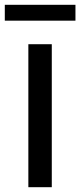

<svg xmlns="http://www.w3.org/2000/svg" viewBox="-50 -779 334 799"><path d="M68 0V-595H165.5V0ZM-30 -693V-759H264V-693Z"/></svg>

Font: Encode Sans SC Condensed Medium
Style: Regular
Weight: 500
Width: 3
Designer: Multiple Designers
Foundry: Impallari Type
Version: Version 3.002